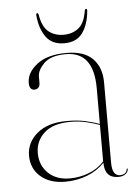

<svg xmlns="http://www.w3.org/2000/svg" viewBox="-47 -619 480 665"><g transform="rotate(-5 193.5 -287.0)"><path d="M36 -93Q36 -138 73 -169.5Q110 -201 177 -201Q214 -201 240.8 -195Q267.5 -189 290 -181V-305Q290 -432 194 -432Q141 -432 117.5 -408.5Q94 -385 94 -363V-341Q94 -329 88.2 -324Q82.5 -319 75 -319Q57 -319 57 -344Q57 -379.5 93.2 -407.8Q129.5 -436 196 -436Q257.5 -436 287.2 -405.5Q317 -375 317 -323V-45Q317 -19 324.5 -8.5Q332 2 343.5 2Q366.5 2 369 -17Q369 -19 371 -19Q372.5 -19 372.5 -17Q372.5 -8 363.5 -0.2Q354.5 7.5 338 7.5Q290.5 7.5 290.5 -46Q266 -20 230.2 -6Q194.5 8 154 8Q99.5 8 67.8 -20Q36 -48 36 -93ZM67 -99Q67 -56.5 95.2 -29.2Q123.5 -2 170 -2Q203.5 -2 235.2 -13.8Q267 -25.5 290 -50.5V-177.5Q268 -185.5 243 -191.2Q218 -197 189 -197Q128.5 -197 97.8 -169Q67 -141 67 -99ZM192 -499.5Q223 -499.5 244.2 -516.5Q265.5 -533.5 272 -575.5Q273 -582 277 -582Q281 -582 280.5 -574.5Q276.5 -528.5 255.8 -499.2Q235 -470 192 -470Q149.5 -470 128.5 -499.2Q107.5 -528.5 103.5 -574.5Q103 -582 107 -582Q111 -582 112 -575.5Q119 -533.5 140.2 -516.5Q161.5 -499.5 192 -499.5Z"/></g></svg>

Font: Fraunces 144pt S000 Thin
Style: Regular
Weight: 100
Version: Version 1.000; ttfautohint (v1.8.3)